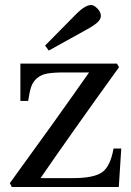

<svg xmlns="http://www.w3.org/2000/svg" viewBox="-20 -743 520 763"><path d="M159.2 -562 277.8 -682.1Q317.4 -723.1 341.8 -723.1Q353.5 -723.1 367.2 -709Q380.9 -694.8 380.9 -680.2Q380.9 -666 366.2 -653.1Q351.6 -640.1 325.2 -626L173.8 -542ZM19 -15.1Q198.2 -261.2 334 -455.1H233.9Q191.9 -455.1 167.7 -450.7Q143.6 -446.3 127.4 -432.6Q111.3 -418.9 104.2 -398.7Q97.2 -378.4 91.8 -341.8H61V-490.2H444.8L453.1 -476.1Q262.2 -211.4 141.1 -35.2H270Q353.5 -35.2 386.2 -58.8Q418.9 -82.5 431.2 -152.8H461.9L452.1 0H26.9Z"/></svg>

Font: Heuristica
Style: Regular
Weight: 400
Version: Version 1.0.2